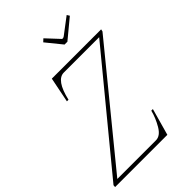

<svg xmlns="http://www.w3.org/2000/svg" viewBox="-272 -1003 1107 1107"><g transform="rotate(-45 281.0 -449.5)"><path d="M285 -883 302 -899 372 -824Q375 -819 381 -819Q385 -819 393 -824L492 -899L502 -883L386 -787H363ZM-11 -14 534 -676H246Q184 -676 154 -546H141L172 -700H574L571 -686L30 -24H345Q381 -24 408 -70Q435 -116 447 -164H460L414 0H-12Z"/></g></svg>

Font: Taviraj Thin
Style: Italic
Weight: 250
Italic angle: -12°
Designer: Katatrad Team
Foundry: CadsonDemak
Version: Version 1.001